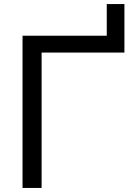

<svg xmlns="http://www.w3.org/2000/svg" viewBox="-20 -926 648 946"><path d="M91 -750V0H185V-667H593V-906H506V-750Z"/></svg>

Font: Bounded Light
Style: Regular
Weight: 300
Designer: Vlad Churkin
Version: Version 3.0